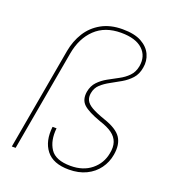

<svg xmlns="http://www.w3.org/2000/svg" viewBox="-135 -835 854 949"><g transform="rotate(20 292.0 -360.5)"><path d="M334 11Q251 11 214.5 -36Q178 -83 187 -160H208Q201 -94 229 -51.5Q257 -9 336 -9Q402 -9 445 -44Q488 -79 498 -134Q505 -168 496.5 -193Q488 -218 464 -235.5Q440 -253 399 -266Q331 -290 305.5 -314Q280 -338 287 -381Q293 -414 313 -435Q333 -456 360 -471Q387 -486 414.5 -500.5Q442 -515 462 -535.5Q482 -556 488 -588Q498 -644 461 -678.5Q424 -713 347 -713Q263 -713 211.5 -664Q160 -615 145 -531L51 0H31L126 -537Q136 -592 163.5 -636Q191 -680 237.5 -706Q284 -732 348 -732Q411 -732 448 -711.5Q485 -691 500 -658Q515 -625 508 -588Q502 -552 481.5 -529.5Q461 -507 433.5 -491Q406 -475 379 -460.5Q352 -446 332.5 -428Q313 -410 308 -382Q304 -360 312 -343.5Q320 -327 344 -313Q368 -299 414 -283Q483 -260 506 -225Q529 -190 519 -134Q512 -93 488 -60Q464 -27 425 -8Q386 11 334 11Z"/></g></svg>

Font: DM Sans 12pt Thin
Style: Italic
Weight: 250
Italic angle: -10°
Version: Version 4.004;gftools[0.9.30]